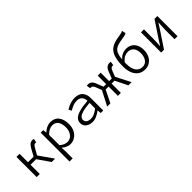

<svg xmlns="http://www.w3.org/2000/svg" viewBox="189 -2102 3624 3624"><g transform="rotate(-45 2001.0 -290.5)"><path d="M420.9 -283.2 619.1 0H528.8L357.9 -246.1H209V0H126V-539.1H209V-314H358.9L425.8 -437Q451.2 -482.4 472.2 -507.3Q493.2 -532.2 515.1 -542Q537.1 -551.8 564.9 -551.8Q585.4 -551.8 599.1 -545.9L584 -469.2Q578.1 -470.7 574 -471.4Q569.8 -472.2 563 -472.2Q542 -472.2 526.1 -457.5Q510.3 -442.9 483.9 -395Z M772.9 231V-539.1H840.8L849.1 -467.8H852.1Q889.6 -504.9 940.2 -528.3Q990.7 -551.8 1041 -551.8Q1151.4 -551.8 1208.7 -477.1Q1266.1 -402.3 1266.1 -277.8Q1266.1 -186 1231.7 -120.8Q1197.3 -55.7 1140.9 -21.2Q1084.5 13.2 1019 13.2Q981.4 13.2 936 -5.4Q890.6 -23.9 854 -57.1H851.1L856 44.9V231ZM1005.9 -56.2Q1056.6 -56.2 1096.2 -83Q1135.7 -109.9 1158.4 -159.4Q1181.2 -209 1181.2 -276.9Q1181.2 -368.7 1143.8 -425.8Q1106.4 -482.9 1021 -482.9Q983.4 -482.9 941.2 -462.2Q898.9 -441.4 856 -397.9V-123Q895.5 -86.4 936.8 -71.3Q978 -56.2 1005.9 -56.2Z M1610.8 13.2Q1561 13.2 1519.3 -4.4Q1477.5 -22 1452.1 -55.9Q1426.8 -89.8 1426.8 -139.2Q1426.8 -199.2 1467 -239.7Q1507.3 -280.3 1594.7 -304.7Q1682.1 -329.1 1822.8 -339.8Q1821.8 -378.4 1807.6 -411.6Q1793.5 -444.8 1761.7 -464.8Q1730 -484.9 1675.8 -484.9Q1621.1 -484.9 1570.3 -462.9Q1519.5 -440.9 1482.9 -417L1450.2 -475.1Q1476.1 -492.2 1513.7 -510Q1551.3 -527.8 1596.2 -539.8Q1641.1 -551.8 1688 -551.8Q1798.3 -551.8 1851.1 -491.7Q1903.8 -431.6 1903.8 -334V0H1835.9L1830.1 -75.2H1826.2Q1781.7 -39.6 1725.3 -13.2Q1668.9 13.2 1610.8 13.2ZM1631.8 -53.2Q1679.2 -53.2 1726.8 -75Q1774.4 -96.7 1822.8 -137.2V-285.2Q1702.6 -275.4 1633.5 -256.6Q1564.5 -237.8 1535.6 -209.7Q1506.8 -181.6 1506.8 -144Q1506.8 -111.3 1524.7 -91.3Q1542.5 -71.3 1571 -62.3Q1599.6 -53.2 1631.8 -53.2Z M2510.7 -292 2661.1 0H2575.2L2452.1 -248H2374V0H2294.9V-248H2216.8L2093.8 0H2008.8L2159.2 -291L2118.2 -398.9Q2100.1 -446.3 2082.5 -459.2Q2064.9 -472.2 2045.9 -472.2Q2034.2 -472.2 2027.8 -470.2L2014.2 -546.9Q2025.9 -553.2 2046.9 -553.2Q2088.4 -553.2 2120.4 -529.3Q2152.3 -505.4 2176.8 -438L2225.1 -313H2294.9V-539.1H2374V-313H2443.8L2492.2 -438Q2516.6 -505.4 2549.1 -529.3Q2581.5 -553.2 2622.1 -553.2Q2643.1 -553.2 2654.8 -546.9L2642.1 -470.2Q2636.7 -471.7 2633.1 -471.9Q2629.4 -472.2 2624 -472.2Q2604.5 -472.2 2586.9 -459.2Q2569.3 -446.3 2551.8 -398.9Z M3014.2 -55.2Q3087.4 -55.2 3129.6 -114Q3171.9 -172.9 3171.9 -268.1Q3171.9 -352.5 3130.9 -404.3Q3089.8 -456.1 3012.2 -456.1Q2969.2 -456.1 2923.3 -434.3Q2877.4 -412.6 2833 -355Q2833 -344.7 2833 -333.5Q2833 -322.3 2833 -311Q2833 -234.9 2853 -177.2Q2873 -119.6 2913.3 -87.4Q2953.6 -55.2 3014.2 -55.2ZM3216.8 -812 3233.9 -735.8Q3210.9 -721.7 3181.9 -714.8Q3152.8 -708 3116.2 -703.1Q3049.8 -692.9 3000.5 -679.9Q2951.2 -667 2917.2 -640.1Q2883.3 -613.3 2863.8 -562.7Q2844.2 -512.2 2836.9 -426.8Q2875 -473.6 2926 -496.8Q2977.1 -520 3030.8 -520Q3098.6 -520 3149.2 -489.5Q3199.7 -459 3227.8 -402.6Q3255.9 -346.2 3255.9 -268.1Q3255.9 -181.6 3224.4 -118.4Q3192.9 -55.2 3138.2 -21Q3083.5 13.2 3014.2 13.2Q2931.6 13.2 2873.5 -27.8Q2815.4 -68.8 2784.7 -144.8Q2753.9 -220.7 2753.9 -325.2Q2753.9 -434.1 2769.5 -509.3Q2785.2 -584.5 2814.9 -633.3Q2844.7 -682.1 2887 -711.2Q2929.2 -740.2 2982.7 -755.9Q3036.1 -771.5 3099.1 -780.8Q3131.3 -786.1 3150.9 -789.8Q3170.4 -793.5 3185.1 -798.6Q3199.7 -803.7 3216.8 -812Z M3450.2 0V-539.1H3529.8V-305.2Q3529.8 -261.7 3526.9 -209.7Q3523.9 -157.7 3521 -105H3525.9L3599.1 -220.2L3811 -539.1H3886.7V0H3807.1V-233.9Q3807.1 -277.3 3810.3 -329.8Q3813.5 -382.3 3815.9 -435.1H3811Q3795.4 -409.7 3774.7 -376.2Q3753.9 -342.8 3737.8 -318.8L3525.9 0Z"/></g></svg>

Font: Shanggu Mono N
Style: Regular
Weight: 350
Designer: GuiWonder
Version: Version 1.021